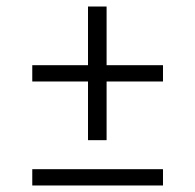

<svg xmlns="http://www.w3.org/2000/svg" viewBox="-20 -576 599 589"><path d="M250 -556H307V-146H250ZM480 -376V-326H79V-376ZM480 -57V-7H79V-57Z"/></svg>

Font: Roboto Serif 36pt Light
Style: Regular
Weight: 300
Designer: Greg Gazdowicz
Foundry: Commercial Type
Version: Version 1.008